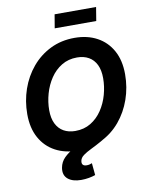

<svg xmlns="http://www.w3.org/2000/svg" viewBox="-115 -998 993 1287"><g transform="rotate(-10 381.5 -354.5)"><path d="M343.8 10.3Q256.8 10.3 190.9 -25.1Q125 -60.5 88.1 -127.4Q51.3 -194.3 51.3 -288.6Q51.3 -377.4 79.3 -458.3Q107.4 -539.1 160.2 -602.1Q212.9 -665 286.9 -701.4Q360.8 -737.8 451.7 -737.8Q538.6 -737.8 604.2 -702.4Q669.9 -667 706.8 -600.3Q743.7 -533.7 743.7 -439Q743.7 -349.6 715.3 -268.8Q687 -188 634.3 -125Q581.5 -62 507.8 -25.9Q434.1 10.3 343.8 10.3ZM349.6 -122.1Q409.7 -122.1 455.3 -149.9Q501 -177.7 532 -224.1Q563 -270.5 578.6 -326.4Q594.2 -382.3 594.2 -438.5Q594.2 -493.2 576.2 -530.3Q558.1 -567.4 524.7 -586.4Q491.2 -605.5 445.3 -605.5Q385.7 -605.5 340.1 -577.6Q294.4 -549.8 263.4 -503.4Q232.4 -457 216.6 -401.1Q200.7 -345.2 200.7 -289.1Q200.7 -234.9 219 -197.5Q237.3 -160.2 270.8 -141.1Q304.2 -122.1 349.6 -122.1ZM332 208Q273.4 208 241.7 181.4Q210 154.8 218.3 105.5Q225.1 66.4 252.9 38.8Q280.8 11.2 322 -11Q363.3 -33.2 411.4 -56.6Q459.5 -80.1 507.6 -110.4Q555.7 -140.6 597.2 -183.8Q638.7 -227.1 666.5 -289.3Q694.3 -351.6 700.7 -439H743.7Q738.3 -343.8 715.6 -274.9Q692.9 -206.1 658.9 -158.2Q625 -110.4 585.2 -78.1Q545.4 -45.9 506.3 -23.9Q467.3 -2 433.8 14.2Q400.4 30.3 378.9 46.1Q357.4 62 354 83.5Q351.1 100.1 358.9 108.9Q366.7 117.7 385.3 117.7Q395 117.7 404.1 115.5Q413.1 113.3 420.9 109.9L428.7 191.9Q410.2 198.7 384 203.4Q357.9 208 332 208ZM630.4 -916.5 615.2 -823.7H332.5L348.1 -916.5Z"/></g></svg>

Font: Inter 20pt
Style: Bold Italic
Weight: 700
Italic angle: -9.3988°
Version: Version 4.001;git-66647c0bb